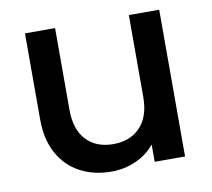

<svg xmlns="http://www.w3.org/2000/svg" viewBox="-67 -626 783 710"><g transform="rotate(-10 324.5 -271.5)"><path d="M574 -551V0H460V-65Q433 -31 389.5 -11.5Q346 8 297 8Q232 8 180.5 -19Q129 -46 99.5 -99Q70 -152 70 -227V-551H183V-244Q183 -170 220 -130.5Q257 -91 321 -91Q385 -91 422.5 -130.5Q460 -170 460 -244V-551Z"/></g></svg>

Font: Poppins-tnum Medium
Style: Regular
Weight: 500
Designer: Ninad Kale (Devanagari), Jonny Pinhorn (Latin)
Foundry: Indian Type Foundry
Version: Version 4.004